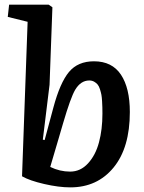

<svg xmlns="http://www.w3.org/2000/svg" viewBox="-20 -787 616 821"><path d="M280.8 14.2Q231.4 14.2 168.9 -0.2Q106.4 -14.6 74.2 -33.2L98.1 -693.8L13.2 -714.8L19 -767.1H188L204.1 -755.9L191.9 -424.8L163.1 -189.9L170.9 -188L208 -326.2Q236.8 -433.6 274.9 -479.2Q313 -524.9 381.8 -524.9Q459 -524.9 497.1 -467.8Q535.2 -410.6 535.2 -308.1Q535.2 -155.3 465.6 -70.6Q396 14.2 280.8 14.2ZM361.8 -442.9Q325.2 -442.9 301.3 -402.8Q281.7 -369.1 250 -260.7Q246.6 -249.5 239.7 -225.6Q233.9 -206.1 231 -195.8L194.8 -73.2Q235.8 -53.2 279.8 -53.2Q324.2 -53.2 356.4 -88.4Q388.7 -123.5 403.3 -178.5Q418 -233.4 418 -300.8Q418 -318.4 417.7 -327.6Q417.5 -336.9 416.5 -354.2Q415.5 -371.6 413.6 -381.8Q411.6 -392.1 407.5 -405.3Q403.3 -418.5 397.5 -425.5Q391.6 -432.6 382.6 -437.7Q373.5 -442.9 361.8 -442.9Z"/></svg>

Font: Literata Book SemiBold
Style: Italic
Weight: 600
Italic angle: -3°
Designer: Latin by Veronika Burian and Jose Scaglione. Greek by Irene Vlachou. Cyrillic by Vera Evstafieva
Foundry: TypeTogether
Version: Version 1.003;PS 001.003;hotconv 1.0.88;makeotf.lib2.5.64775